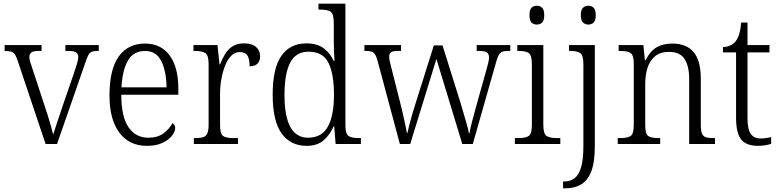

<svg xmlns="http://www.w3.org/2000/svg" viewBox="-20 -780 4219 1040"><path d="M75 -453Q64 -486 51.5 -495Q39 -504 5 -504V-536H205V-504H189Q161 -504 150 -496Q139 -488 139 -471Q139 -460 144.5 -442Q150 -424 156 -407L220 -212Q229 -186 238.5 -155.5Q248 -125 256 -97Q264 -69 268 -51Q274 -71 288 -112.5Q302 -154 320 -208L380 -382Q391 -415 397.5 -436.5Q404 -458 404 -471Q404 -488 392 -496Q380 -504 351 -504H334V-536H515V-504H508Q488 -504 477 -499.5Q466 -495 458.5 -481.5Q451 -468 442 -440L289 0H227Z M775 10Q680 10 626.5 -61.5Q573 -133 573 -263Q573 -404 623 -474Q673 -544 766 -544Q851 -544 898.5 -480.5Q946 -417 946 -299V-267H637Q637 -148 676 -91Q715 -34 784 -34Q834 -34 866 -58Q898 -82 914 -113Q920 -110 924.5 -103.5Q929 -97 929 -86Q929 -68 912 -45.5Q895 -23 861 -6.5Q827 10 775 10ZM882 -307Q881 -395 853.5 -449.5Q826 -504 766 -504Q703 -504 673 -452Q643 -400 638 -307Z M1030 0V-32H1038Q1063 -32 1079 -36.5Q1095 -41 1102.5 -56.5Q1110 -72 1110 -106V-433Q1110 -481 1092.5 -492.5Q1075 -504 1035 -504H1028V-536H1158L1169 -431H1172Q1183 -460 1198.5 -486Q1214 -512 1238.5 -528.5Q1263 -545 1301 -545Q1345 -545 1367 -525.5Q1389 -506 1389 -475Q1389 -451 1375.5 -436Q1362 -421 1332 -421Q1332 -461 1320 -479.5Q1308 -498 1278 -498Q1252 -498 1232 -477.5Q1212 -457 1199 -423.5Q1186 -390 1179 -351Q1172 -312 1172 -275V-103Q1172 -54 1189 -43Q1206 -32 1244 -32H1269V0Z M1641 10Q1554 10 1505.5 -57Q1457 -124 1457 -267Q1457 -410 1504 -477.5Q1551 -545 1640 -545Q1697 -545 1732.5 -519Q1768 -493 1787 -451H1792Q1790 -476 1789 -504Q1788 -532 1788 -556V-654Q1788 -705 1771 -716.5Q1754 -728 1717 -728H1705V-760H1851V-102Q1851 -55 1868 -43.5Q1885 -32 1924 -32H1935V0H1798L1790 -97H1788Q1767 -49 1732.5 -19.5Q1698 10 1641 10ZM1650 -34Q1724 -35 1756.5 -95Q1789 -155 1789 -266Q1789 -380 1759 -440Q1729 -500 1651 -500Q1583 -500 1552 -441Q1521 -382 1521 -265Q1521 -33 1650 -34Z M2025 -451Q2016 -485 2003.5 -494.5Q1991 -504 1963 -504H1954V-536H2152V-504H2135Q2108 -504 2098 -497Q2088 -490 2088 -472Q2088 -464 2091.5 -447Q2095 -430 2099 -416L2148 -223Q2154 -199 2161.5 -167Q2169 -135 2175 -105.5Q2181 -76 2184 -60H2187Q2190 -76 2197.5 -104.5Q2205 -133 2214 -164.5Q2223 -196 2231 -220L2330 -534H2377L2472 -231Q2479 -207 2489 -173.5Q2499 -140 2508 -108Q2517 -76 2520 -58H2523Q2527 -84 2538 -125.5Q2549 -167 2564 -221L2617 -410Q2622 -427 2625.5 -443Q2629 -459 2629 -468Q2629 -487 2618 -495.5Q2607 -504 2579 -504H2562V-536H2744V-504H2730Q2701 -504 2689.5 -493Q2678 -482 2666 -439L2541 0H2484L2344 -461L2202 0H2146Z M2888 -647Q2870 -647 2859 -658Q2848 -669 2848 -698Q2848 -727 2859 -738Q2870 -749 2888 -749Q2905 -749 2916.5 -738Q2928 -727 2928 -698Q2928 -669 2916.5 -658Q2905 -647 2888 -647ZM2769 0V-32H2787Q2827 -32 2844 -43.5Q2861 -55 2861 -103V-431Q2861 -480 2845 -492Q2829 -504 2791 -504H2782V-536H2923V-105Q2923 -56 2940 -44Q2957 -32 2997 -32H3015V0Z M3167 -647Q3150 -647 3138 -658Q3126 -669 3126 -698Q3126 -727 3138 -738Q3150 -749 3167 -749Q3184 -749 3195.5 -738Q3207 -727 3207 -698Q3207 -669 3195.5 -658Q3184 -647 3167 -647ZM3030 240V203H3037Q3069 203 3092 185.5Q3115 168 3127.5 126Q3140 84 3140 11V-432Q3140 -480 3123.5 -492Q3107 -504 3071 -504H3062V-536H3202V10Q3202 100 3182 150Q3162 200 3126 220Q3090 240 3044 240Z M3326 0V-32H3338Q3379 -32 3396 -43.5Q3413 -55 3413 -105V-433Q3413 -481 3396 -492.5Q3379 -504 3342 -504H3331V-536H3465L3473 -454H3477Q3503 -505 3538 -524.5Q3573 -544 3622 -544Q3698 -544 3737 -498Q3776 -452 3776 -354V-105Q3776 -72 3782.5 -56.5Q3789 -41 3804 -36.5Q3819 -32 3846 -32H3853V0H3713V-354Q3713 -420 3688.5 -459.5Q3664 -499 3604 -499Q3557 -499 3528.5 -475.5Q3500 -452 3487.5 -413Q3475 -374 3475 -326V-102Q3475 -54 3491.5 -43Q3508 -32 3548 -32H3556V0Z M4085 10Q4023 10 3995 -24Q3967 -58 3967 -143V-496H3896V-525Q3939 -527 3962 -553Q3975 -568 3983 -592.5Q3991 -617 3995 -658H4029V-536H4148V-496H4029V-139Q4029 -80 4046.5 -55Q4064 -30 4099 -30Q4116 -30 4129 -32Q4142 -34 4157 -37V-1Q4143 4 4124 7Q4105 10 4085 10Z"/></svg>

Font: Noto Serif SemiCondensed Light
Style: Regular
Weight: 300
Width: 4
Designer: Monotype Design Team
Foundry: Monotype Imaging Inc.
Version: Version 2.013